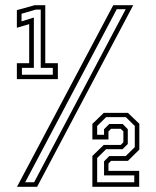

<svg xmlns="http://www.w3.org/2000/svg" viewBox="-20 -720 602 740"><path d="M45 -415V-476.5H92.5V-627L45 -613V-681L114 -700H154.5V-476.5H203V-415ZM64.5 -432H183.5V-458.5H137V-683H118L63 -667V-637.5L110.5 -652.5V-458.5H64.5ZM45.5 0 416.5 -700H493.5L123 0ZM77 -17.5H111.5L464.5 -684.5H430ZM336 0V-119L380 -161.5H445.5L455.5 -171.5V-213.5L445.5 -223.5H408L398 -213.5V-182.5H336V-242.5L380 -285H473L517 -243V-143.5L473 -100H408L398 -89.5V-61.5H516.5V0ZM354.5 -17.5H497.5V-44H381V-98L401 -118.5H464.5L499.5 -153V-234.5L465 -268.5H389L354.5 -234.5V-200.5H381V-222L401 -242H453L472.5 -222V-165L452.5 -145H389L354.5 -111Z"/></svg>

Font: Tourney Expanded
Style: Regular
Weight: 400
Width: 7
Designer: Tyler Finck
Foundry: Etcetera Type Co
Version: Version 1.010; ttfautohint (v1.8.3)